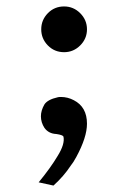

<svg xmlns="http://www.w3.org/2000/svg" viewBox="-20 -417 390 596"><path d="M179 -255Q149 -255 128.5 -276Q108 -297 108 -326Q108 -355 128.5 -376Q149 -397 179 -397Q208 -397 229 -376Q250 -355 250 -326Q250 -297 229 -276Q208 -255 179 -255ZM250 -33Q250 9 217 70Q208 87 199 98Q178 130 146 159L100 149Q137 104 159 67Q182 30 177 7Q175 2 155 -1Q131 -2 118 -20Q107 -37 107 -56Q107 -74 118 -93Q128 -108 159 -115Q162 -116 169 -116Q190 -116 209 -106Q250 -85 250 -33Z"/></svg>

Font: GFS Baskerville
Style: Regular
Weight: 400
Designer: George Matthiopoulos
Foundry: George Matthiopoulos
Version: Version 1.0